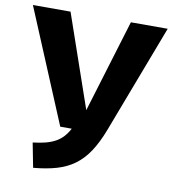

<svg xmlns="http://www.w3.org/2000/svg" viewBox="-92 -763 767 851"><g transform="rotate(10 291.5 -338.0)"><path d="M428.5 -693.4H594.2L409.1 -206.5Q386 -146 358.9 -105.2Q331.8 -64.5 297.3 -39.5Q262.9 -14.5 217.7 -1.3Q172.6 11.8 113.7 17L92.3 -93.1Q125.4 -97 149.8 -103.4Q174.2 -109.8 193 -120.1Q211.8 -130.4 226.2 -145.9Q240.6 -161.4 252.3 -183.4H200.5L-12.5 -693.4H156.9L301.4 -275.6Z"/></g></svg>

Font: Fira Sans Variable
Style: Regular
Weight: 400
Designer: Carrois Corporate & Edenspiekermann AG
Foundry: Carrois Corporate GbR & Edenspiekermann AG
Version: Version 4.202